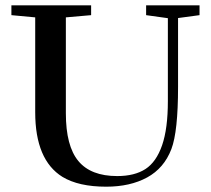

<svg xmlns="http://www.w3.org/2000/svg" viewBox="-20 -683 786 716"><path d="M376 13.2Q273.4 13.2 212.9 -23.4Q111.3 -86.4 111.3 -264.6V-618.2L22.5 -626.5V-663.1H319.8V-626.5L225.6 -618.2V-260.7Q225.6 -138.7 272.2 -82.5Q318.8 -26.4 417 -26.4Q481.9 -26.4 522.5 -52.7Q563 -79.1 584.5 -141.4Q606 -203.6 606 -306.2V-615.2L524.9 -626.5V-663.1H724.1V-626.5L644 -615.7V-359.4Q644 -192.4 619.1 -127Q591.8 -55.7 528.6 -21.2Q465.3 13.2 376 13.2Z"/></svg>

Font: Elstob 8pt Medium
Style: Regular
Weight: 500
Designer: Peter S. Baker
Version: Version 1.015